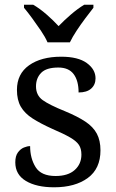

<svg xmlns="http://www.w3.org/2000/svg" viewBox="-20 -786 491 816"><path d="M210 10Q135 10 90 -17Q45 -44 45 -96Q45 -123 56 -138Q67 -153 81.5 -159Q96 -165 108 -165Q108 -113 131.5 -75.5Q155 -38 216 -38Q269 -38 297.5 -63.5Q326 -89 326 -129Q326 -154 315.5 -170Q305 -186 278.5 -201.5Q252 -217 203 -238Q152 -261 118.5 -282.5Q85 -304 68.5 -332.5Q52 -361 52 -404Q52 -472 103.5 -508.5Q155 -545 240 -545Q312 -545 349 -518Q386 -491 386 -453Q386 -426 367.5 -409.5Q349 -393 314 -393Q314 -443 293 -471Q272 -499 228 -499Q177 -499 155 -476.5Q133 -454 133 -419Q133 -381 161.5 -360.5Q190 -340 257 -313Q310 -291 343 -269Q376 -247 391.5 -218Q407 -189 407 -147Q407 -69 353 -29.5Q299 10 210 10ZM182 -606Q172 -629 154 -655.5Q136 -682 117 -708Q98 -734 82 -753V-766H121Q150 -749 178.5 -724Q207 -699 229 -675Q252 -699 281 -724Q310 -749 338 -766H377V-753Q362 -734 342.5 -708Q323 -682 305.5 -655.5Q288 -629 277 -606Z"/></svg>

Font: Noto Serif Old Uyghur
Style: Regular
Weight: 400
Designer: Lewis McGuffie
Foundry: Google LLC
Version: Version 1.003; ttfautohint (v1.8.4.7-5d5b)